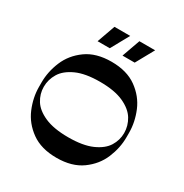

<svg xmlns="http://www.w3.org/2000/svg" viewBox="-202 -1057 1161 1213"><g transform="rotate(30 379.0 -450.0)"><path d="M698 -334Q698 -256 666 -179.5Q634 -103 562.5 -51.5Q491 0 379 0Q267 0 195.5 -51.5Q124 -103 92 -179.5Q60 -256 60 -334V-366Q60 -444 92 -520.5Q124 -597 195.5 -648.5Q267 -700 379 -700Q491 -700 562.5 -648.5Q634 -597 666 -520.5Q698 -444 698 -366ZM379 -149.4Q485.6 -149.4 551 -178.4Q616.4 -207.4 644.2 -252.3Q672.1 -297.3 672.1 -349Q672.1 -401.6 644.2 -447.8Q616.4 -494 551.1 -523.9Q485.8 -553.8 379 -553.8Q272.2 -553.8 206.9 -523.9Q141.6 -494 113.8 -447.8Q85.9 -401.6 85.9 -349Q85.9 -297.3 113.8 -252.3Q141.6 -207.4 207 -178.4Q272.4 -149.4 379 -149.4ZM398.2 -900 325.2 -768H236.4L283.4 -900ZM580.1 -900 507.1 -768H418.2L465.2 -900Z"/></g></svg>

Font: Space Cowgirl
Style: Regular
Weight: 400
Designer: Valery Marier
Foundry: Valery Marier
Version: Version 1.000